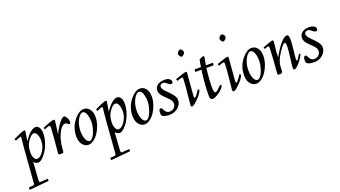

<svg xmlns="http://www.w3.org/2000/svg" viewBox="-92 -1320 3968 2242"><g transform="rotate(-20 1892.0 -198.5)"><path d="M133.1 227.1 222.9 220.9 221.9 248 -21 271V241.9Q-10 241 5.1 239.7Q20.3 238.5 25.4 238Q30.5 237.5 36.9 236Q43.2 234.4 44.7 233.5Q46.1 232.7 48.1 229Q50 225.3 50.2 222.4Q50.3 219.5 50.8 214.4Q75.4 -125 82.9 -203.7Q90.3 -282.5 92 -298.2Q93.8 -314 94.8 -323Q95.9 -332 95.9 -340.6Q95.9 -349.1 88.5 -349.1Q81.1 -349.1 24.9 -324L14.9 -346.9Q53.7 -366.2 97.8 -384.6Q141.8 -403.1 153.9 -403.1Q166 -403.1 166 -391.1Q166 -387.7 157.7 -338.5Q149.4 -289.3 147 -272.9Q232.4 -395 292 -395Q320.1 -395 337 -368.5Q354 -342 354 -294.7Q354 -212.4 312 -125Q286.4 -72.3 248.9 -33.1Q211.4 6.1 186 6.1Q158.9 6.1 136.2 -15.1L128.9 -22L114 201.9Q114 223.4 120 225.2Q126 227.1 133.1 227.1ZM275.9 -118.9Q302 -168.9 302 -225.1Q302 -257.6 293.9 -283.9Q278.3 -334 248 -334Q224.1 -334 192.6 -296.9Q158 -256.1 146.5 -216.6Q135 -177 135 -135.3Q135 -93.5 149.8 -66.3Q164.6 -39.1 183.5 -39.1Q202.4 -39.1 218.6 -49.2Q234.9 -59.3 249.4 -77.6Q263.9 -95.9 275.9 -118.9Z M455.8 1Q435.8 1 435.8 -12Q458.7 -262.9 460.9 -331.1Q460.9 -353 446.8 -353Q438.7 -353 424.3 -347Q409.9 -341.1 398.4 -336.3Q387 -331.5 386 -331.1L378.9 -354Q490.5 -402.1 519.8 -402.1Q532 -402.1 532 -389.2Q532 -365.2 516.4 -258.8L511 -224.1Q549.3 -306.4 598.4 -363.8Q627.7 -397.9 648.9 -397.9Q656.7 -397.9 667.2 -384Q692.9 -350.1 692.9 -320.6Q692.9 -291 679.9 -291Q673.8 -291 666.7 -297.4Q645.5 -315.9 630.9 -315.9Q616.2 -315.9 598.5 -302.4Q580.8 -288.8 566.7 -266.1Q511 -175.3 502.2 -48.1Q500.7 -24.9 500 -16.1Q498.5 1 479 1Z M702.9 -127.9Q702.9 -246.8 780.5 -335.2Q837.9 -400.9 891.8 -400.9Q945.3 -400.9 973.1 -352.5Q992.9 -318.1 992.9 -267.9Q992.9 -217.8 976.3 -167.8Q959.7 -117.9 933.7 -78.5Q907.7 -39.1 873.4 -13.5Q839.1 12 807.4 12Q775.6 12 751.7 -7.3Q702.9 -46.6 702.9 -127.9ZM803.6 -309.4Q789.1 -283 779.4 -245.5Q769.8 -208 769.8 -169.8Q769.8 -131.6 777.5 -99Q785.2 -66.4 800 -46.1Q814.9 -25.9 835.7 -25.9Q856.4 -25.9 878.7 -59.4Q900.9 -93 914.4 -142.5Q928 -191.9 928 -225.2Q928 -258.5 924.4 -280.3Q920.9 -302 914.1 -322.4Q907.2 -342.8 894.9 -355.8Q882.6 -368.9 867.4 -368.9Q852.3 -368.9 835.2 -352.4Q818.1 -335.9 803.6 -309.4Z M1145.8 227.1 1235.6 220.9 1234.6 248 991.7 271V241.9Q1002.7 241 1017.8 239.7Q1033 238.5 1038.1 238Q1043.2 237.5 1049.6 236Q1055.9 234.4 1057.4 233.5Q1058.8 232.7 1060.8 229Q1062.7 225.3 1062.9 222.4Q1063 219.5 1063.5 214.4Q1088.1 -125 1095.6 -203.7Q1103 -282.5 1104.7 -298.2Q1106.4 -314 1107.5 -323Q1108.6 -332 1108.6 -340.6Q1108.6 -349.1 1101.2 -349.1Q1093.8 -349.1 1037.6 -324L1027.6 -346.9Q1066.4 -366.2 1110.5 -384.6Q1154.5 -403.1 1166.6 -403.1Q1178.7 -403.1 1178.7 -391.1Q1178.7 -387.7 1170.4 -338.5Q1162.1 -289.3 1159.7 -272.9Q1245.1 -395 1304.7 -395Q1332.8 -395 1349.7 -368.5Q1366.7 -342 1366.7 -294.7Q1366.7 -212.4 1324.7 -125Q1299.1 -72.3 1261.6 -33.1Q1224.1 6.1 1198.7 6.1Q1171.6 6.1 1148.9 -15.1L1141.6 -22L1126.7 201.9Q1126.7 223.4 1132.7 225.2Q1138.7 227.1 1145.8 227.1ZM1288.6 -118.9Q1314.7 -168.9 1314.7 -225.1Q1314.7 -257.6 1306.6 -283.9Q1291 -334 1260.7 -334Q1236.8 -334 1205.3 -296.9Q1170.7 -256.1 1159.2 -216.6Q1147.7 -177 1147.7 -135.3Q1147.7 -93.5 1162.5 -66.3Q1177.2 -39.1 1196.2 -39.1Q1215.1 -39.1 1231.3 -49.2Q1247.6 -59.3 1262.1 -77.6Q1276.6 -95.9 1288.6 -118.9Z M1401.6 -127.9Q1401.6 -246.8 1479.2 -335.2Q1536.6 -400.9 1590.6 -400.9Q1644 -400.9 1671.9 -352.5Q1691.7 -318.1 1691.7 -267.9Q1691.7 -217.8 1675 -167.8Q1658.4 -117.9 1632.4 -78.5Q1606.4 -39.1 1572.1 -13.5Q1537.8 12 1506.1 12Q1474.4 12 1450.4 -7.3Q1401.6 -46.6 1401.6 -127.9ZM1502.3 -309.4Q1487.8 -283 1478.1 -245.5Q1468.5 -208 1468.5 -169.8Q1468.5 -131.6 1476.2 -99Q1483.9 -66.4 1498.8 -46.1Q1513.7 -25.9 1534.4 -25.9Q1555.2 -25.9 1577.4 -59.4Q1599.6 -93 1613.2 -142.5Q1626.7 -191.9 1626.7 -225.2Q1626.7 -258.5 1623.2 -280.3Q1619.6 -302 1612.8 -322.4Q1606 -342.8 1593.6 -355.8Q1581.3 -368.9 1566.2 -368.9Q1551 -368.9 1533.9 -352.4Q1516.8 -335.9 1502.3 -309.4Z M1716.3 -51Q1716.3 -101.1 1740.5 -101.1Q1753.4 -101.1 1762.5 -82Q1780.8 -43.7 1802.2 -33.4Q1813.7 -28.1 1828.4 -28.1Q1861.3 -28.1 1883.9 -49.2Q1906.5 -70.3 1906.5 -101.1Q1906.5 -130.6 1880.4 -159.7Q1868.9 -172.9 1854.9 -186.2Q1840.8 -199.5 1826.9 -213.4Q1813 -227.3 1801.3 -241.7Q1775.4 -274.4 1775.4 -307.1Q1775.4 -339.8 1793.5 -360.4Q1827.4 -398.9 1898.4 -398.9Q1941.9 -398.9 1965.3 -375.5Q1977.3 -363.5 1977.3 -351.8Q1977.3 -340.1 1972.2 -332.5Q1967 -325 1957.8 -325Q1948.5 -325 1938.5 -329.6Q1928.5 -334.2 1920.8 -340.8Q1913.1 -347.4 1905.3 -354Q1887 -370.1 1868.4 -370.1Q1849.9 -370.1 1838.6 -360.4Q1827.4 -350.6 1827.4 -336.8Q1827.4 -323 1835.1 -308.8Q1842.8 -294.7 1855 -281.2Q1867.2 -267.8 1882.1 -253.4Q1897 -239 1911.7 -223.4Q1926.5 -207.8 1938.7 -191.7Q1966.3 -155.3 1966.3 -125.1Q1966.3 -95 1954.3 -72.3Q1942.4 -49.6 1922.4 -32.2Q1877.4 7.1 1814.5 7.1Q1779.8 7.1 1755.7 -0.1Q1731.7 -7.3 1724 -16.8Q1716.3 -26.4 1716.3 -51Z M2173.3 -385 2150.4 -102.1Q2150.4 -79.1 2157.7 -79.1Q2171.6 -79.1 2211.9 -140.6L2225.3 -160.9L2241.2 -147.9Q2222.2 -103.3 2191.4 -71Q2119.9 4.9 2098.4 4.9Q2081.3 4.9 2081.3 -17.1Q2081.3 -24.9 2087.9 -86.7Q2108.4 -274.2 2108.4 -336.9Q2108.4 -353 2096.4 -353Q2083 -353 2047.1 -338.9L2035.4 -334L2027.3 -358.9Q2142.3 -399.9 2162.4 -399.9Q2173.3 -399.9 2173.3 -385ZM2179.4 -583Q2169.7 -583 2158.6 -599Q2147.5 -615 2147.5 -626.8Q2147.5 -638.7 2160.8 -653.3Q2174.1 -668 2187.3 -668Q2200.4 -668 2210.9 -653.7Q2221.4 -639.4 2221.4 -625.5Q2221.4 -611.6 2205.3 -597.3Q2189.2 -583 2179.4 -583Z M2427.2 -490 2409.2 -392.1H2497.3L2493.2 -361.1H2404.3Q2404.3 -360.4 2402.7 -347Q2401.1 -333.7 2399.4 -317.6Q2397.7 -301.5 2395.4 -277.2Q2393.1 -252.9 2391.4 -229.5Q2387.2 -172.6 2387.2 -142.8Q2387.2 -113 2387.9 -102.3Q2388.7 -91.6 2390.6 -80.6Q2395 -58.1 2409.2 -58.1Q2418.9 -58.1 2438.5 -73.9Q2458 -89.6 2472.7 -105.5L2487.3 -121.1L2504.2 -105Q2460 -39.1 2392.6 -8.3Q2363.8 4.9 2350.8 4.9Q2337.9 4.9 2328.5 -7.2Q2319.1 -19.3 2319.1 -35.9Q2319.1 -173.8 2337.2 -314L2343.3 -361.1H2266.1L2269.3 -392.1H2348.1L2362.3 -476.1Q2363 -481.9 2385.6 -492.4Q2408.2 -502.9 2417.7 -502.9Q2427.2 -502.9 2427.2 -490Z M2690.2 -385 2667.2 -102.1Q2667.2 -79.1 2674.6 -79.1Q2688.5 -79.1 2728.8 -140.6L2742.2 -160.9L2758.1 -147.9Q2739 -103.3 2708.3 -71Q2636.7 4.9 2615.2 4.9Q2598.1 4.9 2598.1 -17.1Q2598.1 -24.9 2604.7 -86.7Q2625.2 -274.2 2625.2 -336.9Q2625.2 -353 2613.3 -353Q2599.9 -353 2564 -338.9L2552.2 -334L2544.2 -358.9Q2659.2 -399.9 2679.2 -399.9Q2690.2 -399.9 2690.2 -385ZM2696.3 -583Q2686.5 -583 2675.4 -599Q2664.3 -615 2664.3 -626.8Q2664.3 -638.7 2677.6 -653.3Q2690.9 -668 2704.1 -668Q2717.3 -668 2727.8 -653.7Q2738.3 -639.4 2738.3 -625.5Q2738.3 -611.6 2722.2 -597.3Q2706.1 -583 2696.3 -583Z M2788.1 -127.9Q2788.1 -246.8 2865.7 -335.2Q2923.1 -400.9 2977.1 -400.9Q3030.5 -400.9 3058.3 -352.5Q3078.1 -318.1 3078.1 -267.9Q3078.1 -217.8 3061.5 -167.8Q3044.9 -117.9 3018.9 -78.5Q2992.9 -39.1 2958.6 -13.5Q2924.3 12 2892.6 12Q2860.8 12 2836.9 -7.3Q2788.1 -46.6 2788.1 -127.9ZM2888.8 -309.4Q2874.3 -283 2864.6 -245.5Q2855 -208 2855 -169.8Q2855 -131.6 2862.7 -99Q2870.4 -66.4 2885.3 -46.1Q2900.1 -25.9 2920.9 -25.9Q2941.7 -25.9 2963.9 -59.4Q2986.1 -93 2999.6 -142.5Q3013.2 -191.9 3013.2 -225.2Q3013.2 -258.5 3009.6 -280.3Q3006.1 -302 2999.3 -322.4Q2992.4 -342.8 2980.1 -355.8Q2967.8 -368.9 2952.6 -368.9Q2937.5 -368.9 2920.4 -352.4Q2903.3 -335.9 2888.8 -309.4Z M3168 -351.1Q3160.6 -351.1 3131.3 -339.8L3121.8 -335.9L3112.8 -356.9Q3117.2 -358.4 3145.5 -369.6Q3220.5 -398.9 3236.8 -398.9Q3250 -398.9 3250 -383.1Q3250 -377 3246.3 -348.4Q3234.6 -261.7 3233.9 -189.9Q3351.1 -397.9 3418 -397.9Q3441.9 -397.9 3441.9 -332Q3441.9 -289.3 3431.9 -205.8Q3421.9 -122.3 3421.9 -101.2Q3421.9 -80.1 3429.9 -80.1Q3438.2 -80.1 3469 -134Q3473.9 -142.8 3476.8 -147.9L3493.9 -138.9Q3477.8 -103.8 3453 -69.6Q3428.2 -35.4 3403.9 -14.2Q3379.6 7.1 3365.7 7.1Q3351.8 7.1 3351.8 -16Q3351.8 -39.1 3364.9 -136.7Q3377.9 -234.4 3377.9 -279.2Q3377.9 -324 3361.8 -324Q3351.1 -324 3327 -295.7Q3303 -267.3 3277.3 -225.2Q3251.7 -183.1 3241.7 -157.3Q3231.7 -131.6 3228.6 -117.6Q3225.6 -103.5 3224.9 -93.6Q3224.1 -83.7 3222.9 -60.8Q3221.7 -37.8 3220.5 -23.7Q3218.3 1 3193.8 1H3178Q3168.7 1 3163.5 -2.3Q3158.2 -5.6 3158.9 -13.9Q3167 -99.1 3173 -199.7Q3179 -300.3 3179 -325.7Q3179 -351.1 3168 -351.1Z M3513.7 -51Q3513.7 -101.1 3537.8 -101.1Q3550.8 -101.1 3559.8 -82Q3578.1 -43.7 3599.6 -33.4Q3611.1 -28.1 3625.7 -28.1Q3658.7 -28.1 3681.3 -49.2Q3703.9 -70.3 3703.9 -101.1Q3703.9 -130.6 3677.7 -159.7Q3666.3 -172.9 3652.2 -186.2Q3638.2 -199.5 3624.3 -213.4Q3610.4 -227.3 3598.6 -241.7Q3572.8 -274.4 3572.8 -307.1Q3572.8 -339.8 3590.8 -360.4Q3624.8 -398.9 3695.8 -398.9Q3739.3 -398.9 3762.7 -375.5Q3774.7 -363.5 3774.7 -351.8Q3774.7 -340.1 3769.5 -332.5Q3764.4 -325 3755.1 -325Q3745.8 -325 3735.8 -329.6Q3725.8 -334.2 3718.1 -340.8Q3710.4 -347.4 3702.6 -354Q3684.3 -370.1 3665.8 -370.1Q3647.2 -370.1 3636 -360.4Q3624.8 -350.6 3624.8 -336.8Q3624.8 -323 3632.4 -308.8Q3640.1 -294.7 3652.3 -281.2Q3664.6 -267.8 3679.4 -253.4Q3694.3 -239 3709.1 -223.4Q3723.9 -207.8 3736.1 -191.7Q3763.7 -155.3 3763.7 -125.1Q3763.7 -95 3751.7 -72.3Q3739.7 -49.6 3719.7 -32.2Q3674.8 7.1 3611.8 7.1Q3577.1 7.1 3553.1 -0.1Q3529.1 -7.3 3521.4 -16.8Q3513.7 -26.4 3513.7 -51Z"/></g></svg>

Font: Linden Hill
Style: Italic
Weight: 400
Italic angle: -5.60001°
Version: Version 1.201